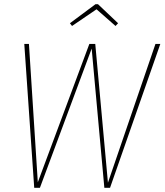

<svg xmlns="http://www.w3.org/2000/svg" viewBox="-20 -889 779 909"><path d="M739 -681 501 0H474L414 -659L169 0H142L95 -681H117L159 -26L403 -681H431L491 -24L716 -681ZM321 -766 311 -779 432 -869H444L539 -779L527 -766L437 -845Z"/></svg>

Font: Fira Sans Condensed Thin
Style: Italic
Weight: 250
Width: 3
Italic angle: -8°
Designer: Carrois Corporate & Edenspiekermann AG
Foundry: Carrois Corporate GbR & Edenspiekermann AG
Version: Version 4.203